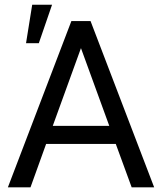

<svg xmlns="http://www.w3.org/2000/svg" viewBox="-20 -801 692 821"><path d="M13.7 0ZM475.1 -185.5H177.2L110.4 0H13.7L285.2 -710.9H367.2L639.2 0H543ZM205.6 -262.7H447.3L326.2 -595.2ZM117.7 -780.8H202.6L146 -616.2H91.3Z"/></svg>

Font: Roboto
Style: Regular
Weight: 400
Designer: Google
Version: Version 2.134; 2016; ttfautohint (v1.6)